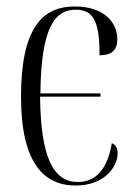

<svg xmlns="http://www.w3.org/2000/svg" viewBox="-20 -564 405 594"><path d="M214 10C302 10 344 -47 344 -90C344 -105 339 -116 326 -121C314 -49 282 -1 221 -1C146 -1 106 -74 104 -265H291V-275H105C107 -480 150 -534 214 -534C271 -534 288 -494 288 -393C325 -393 343 -408 343 -443C343 -491 306 -544 211 -544C113 -544 45 -480 45 -265C45 -58 117 10 214 10Z"/></svg>

Font: Noto Serif Display ExtraCondensed Light
Style: Regular
Weight: 300
Width: 2
Designer: Monotype Design Team
Foundry: Monotype Imaging Inc.
Version: Version 2.009